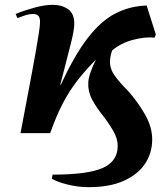

<svg xmlns="http://www.w3.org/2000/svg" viewBox="-20 -552 693 796"><path d="M347 224Q304 224 260 213Q216 202 195 189L198 172Q343 172 405.5 144.5Q468 117 468 53Q468 23 450 -8.5Q432 -40 408 -71Q379 -107 361.5 -140Q344 -173 346 -209Q346 -225 355 -251.5Q364 -278 378 -305Q335 -262 301.5 -219Q268 -176 240.5 -123.5Q213 -71 188 0H65Q74 -46 84.5 -102.5Q95 -159 106 -216.5Q117 -274 126 -324.5Q135 -375 140.5 -411Q146 -447 146 -460Q146 -481 138 -487.5Q130 -494 118 -494Q101 -494 81.5 -487.5Q62 -481 52 -477L45 -494Q78 -508 121.5 -520Q165 -532 199 -532Q236 -532 262 -514Q288 -496 288 -454Q288 -427 273 -368.5Q258 -310 230 -201L232 -200Q288 -322 343 -393.5Q398 -465 458 -496Q518 -527 588 -529L626 -409L621 -396Q582 -400 532 -387Q482 -374 445 -343Q440 -329 438 -317Q436 -305 436 -296Q436 -265 456.5 -237Q477 -209 509 -177Q549 -133 580 -79.5Q611 -26 611 26Q611 82 581.5 126.5Q552 171 493.5 197.5Q435 224 347 224Z"/></svg>

Font: Literata 72pt
Style: Bold Italic
Weight: 700
Italic angle: -2°
Designer: Latin by Veronika Burian and Jose Scaglione. Greek by Irene Vlachou. Cyrillic by Vera Evstafieva
Foundry: TypeTogether
Version: Version 3.002